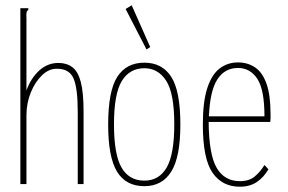

<svg xmlns="http://www.w3.org/2000/svg" viewBox="-20 -696 1090 726"><path d="M57 -665H87V-658Q82 -656 80.5 -649.5Q79 -643 80 -626V-354Q97 -401 128.5 -429.5Q160 -458 201 -458Q232 -458 253.5 -442Q275 -426 285.5 -386Q296 -346 296 -274V0H274V-272Q274 -363 258 -399.5Q242 -436 196 -436Q166 -437 139.5 -412Q113 -387 96.5 -346.5Q80 -306 80 -260V0H57Z M526 8Q456 8 422.5 -47Q389 -102 389 -225Q389 -352 423.5 -405.5Q458 -459 526 -459Q593 -459 627.5 -405.5Q662 -352 662 -225Q662 -102 627.5 -47Q593 8 526 8ZM526 -13Q582 -13 610.5 -63Q639 -113 639 -226Q639 -343 608.5 -390.5Q578 -438 526 -438Q470 -438 440.5 -389.5Q411 -341 411 -226Q411 -112 439.5 -62.5Q468 -13 526 -13ZM534 -509 455 -662 478 -676 548 -518Z M887 10Q820 10 783.5 -43Q747 -96 747 -225Q747 -312 764 -363.5Q781 -415 811 -437.5Q841 -460 880 -460Q916 -460 944 -441.5Q972 -423 987.5 -380Q1003 -337 1003 -264Q1003 -255 1003 -249Q1003 -243 1002 -235H769Q770 -111 799.5 -61Q829 -11 887 -11Q922 -11 943 -28.5Q964 -46 980 -72L995 -56Q978 -26 951.5 -8Q925 10 887 10ZM770 -256H980Q980 -357 953 -398Q926 -439 880 -439Q830 -439 802 -396Q774 -353 770 -256Z"/></svg>

Font: Inconsolata ExtraCondensed ExtraLight
Style: Regular
Weight: 200
Width: 2
Monospace: yes
Designer: Raph Levien, Cyreal, Brenton Simpson
Foundry: Raph Levien, Cyreal, Google
Version: Version 3.001; ttfautohint (v1.8.2.53-6de2)